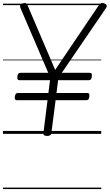

<svg xmlns="http://www.w3.org/2000/svg" viewBox="-20 -910 746 1305"><path d="M300 14Q272 14 275 -5L303 -229H94Q87 -229 83 -234.5Q79 -240 81 -253Q83 -267 88 -272.5Q93 -278 100 -278H309L320 -365H111Q103 -365 100 -370.5Q97 -376 98 -390Q100 -404 105 -409.5Q110 -415 118 -415H308L118 -858Q114 -870 118.5 -877Q123 -884 136 -888Q150 -891 156 -888Q162 -885 168 -872L355 -435L650 -872Q661 -886 668.5 -889Q676 -892 689 -887Q702 -882 705 -874.5Q708 -867 701 -856L400 -415H591Q599 -415 602.5 -410Q606 -405 604 -390Q603 -377 598 -371Q593 -365 584 -365H375L364 -278H574Q582 -278 585.5 -273Q589 -268 587 -254Q586 -240 581 -234.5Q576 -229 567 -229H358L329 -5Q327 14 300 14ZM0 365H668V375H0ZM0 -20H668V0H0ZM0 -505H668V-500H0ZM0 -885H668V-875H0Z"/></svg>

Font: Playwrite GB S Guides
Style: Italic
Weight: 400
Italic angle: -7.01216°
Designer: Veronika Burian, José Scaglione
Foundry: TypeTogether
Version: Version 1.002